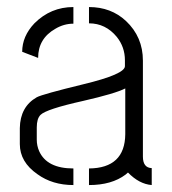

<svg xmlns="http://www.w3.org/2000/svg" viewBox="-20 -534 494 553"><path d="M37.1 -119.1Q37.1 -67.4 87.9 -32.2Q130.9 -1 191.4 -1V-48.8Q115.2 -48.8 92.8 -98.6Q85.9 -114.3 85.9 -131.8V-167Q85.9 -192.4 96.7 -203.1Q113.3 -219.7 218.8 -243.2Q312.5 -264.6 340.8 -279.3V-147.5Q339.8 -49.8 236.3 -48.8V-1Q301.8 -1 341.8 -31.2Q345.7 -34.2 348.6 -37.1Q380.9 -3.9 417 -1V-49.8Q391.6 -50.8 391.6 -83V-359.4Q391.6 -427.7 342.8 -473.6Q299.8 -513.7 236.3 -513.7V-466.8Q284.2 -466.8 316.4 -427.7Q339.8 -398.4 339.8 -360.4V-343.8Q340.8 -320.3 218.8 -291Q102.5 -262.7 85.9 -253.9Q38.1 -226.6 37.1 -165ZM43.9 -384.8 89.8 -367.2Q89.8 -422.9 139.6 -451.2Q164.1 -465.8 191.4 -465.8V-513.7Q126 -513.7 79.1 -466.8Q43.9 -429.7 43.9 -384.8Z"/></svg>

Font: Post No Bills Jaffna
Style: Regular
Weight: 400
Designer: Kosala Senevirathne, Siva Puranthara, Lasantha Premarathna, Tharique Azeez
Foundry: Mooniak
Version: Version 1.220 ; ttfautohint (v1.6)